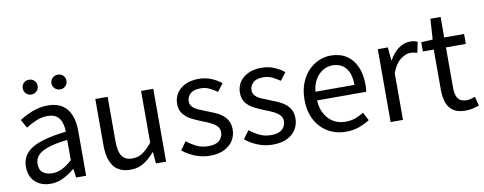

<svg xmlns="http://www.w3.org/2000/svg" viewBox="-65 -1082 3555 1409"><g transform="rotate(-10 1712.5 -377.0)"><path d="M217 13Q172 13 136 -5Q100 -23 79.5 -57.5Q59 -92 59 -141Q59 -230 138.5 -277.5Q218 -325 392 -344Q392 -379 382.5 -410.5Q373 -442 349 -461.5Q325 -481 280 -481Q233 -481 191.5 -462.5Q150 -444 117 -423L82 -486Q107 -502 140 -518.5Q173 -535 212 -546Q251 -557 295 -557Q361 -557 402.5 -529Q444 -501 463.5 -451.5Q483 -402 483 -334V0H408L400 -65H397Q359 -33 313.5 -10Q268 13 217 13ZM243 -61Q282 -61 317.5 -79Q353 -97 392 -132V-283Q301 -273 247 -254.5Q193 -236 170 -209.5Q147 -183 147 -147Q147 -100 175 -80.5Q203 -61 243 -61ZM191 -657Q167 -657 151.5 -673Q136 -689 136 -712Q136 -735 151.5 -751Q167 -767 191 -767Q216 -767 231.5 -751Q247 -735 247 -712Q247 -689 231.5 -673Q216 -657 191 -657ZM406 -657Q383 -657 366.5 -673Q350 -689 350 -712Q350 -735 366.5 -751Q383 -767 406 -767Q430 -767 446 -751Q462 -735 462 -712Q462 -689 446 -673Q430 -657 406 -657Z M814 13Q728 13 687.5 -41Q647 -95 647 -199V-543H739V-210Q739 -135 763 -100.5Q787 -66 841 -66Q883 -66 916 -88Q949 -110 988 -158V-543H1079V0H1003L996 -85H993Q955 -41 912.5 -14Q870 13 814 13Z M1404 13Q1347 13 1293.5 -8.5Q1240 -30 1202 -62L1246 -123Q1282 -94 1320 -76Q1358 -58 1407 -58Q1461 -58 1487.5 -82.5Q1514 -107 1514 -143Q1514 -171 1495.5 -189.5Q1477 -208 1448.5 -221.5Q1420 -235 1390 -246Q1352 -261 1315.5 -279.5Q1279 -298 1255.5 -327.5Q1232 -357 1232 -403Q1232 -447 1254 -481.5Q1276 -516 1318 -536.5Q1360 -557 1419 -557Q1469 -557 1512.5 -539Q1556 -521 1587 -495L1543 -438Q1515 -458 1485.5 -472Q1456 -486 1420 -486Q1368 -486 1343.5 -462.5Q1319 -439 1319 -407Q1319 -382 1335.5 -365Q1352 -348 1379 -336.5Q1406 -325 1436 -313Q1466 -302 1495.5 -289Q1525 -276 1548.5 -258Q1572 -240 1586.5 -213.5Q1601 -187 1601 -148Q1601 -104 1578.5 -67Q1556 -30 1512.5 -8.5Q1469 13 1404 13Z M1872 13Q1815 13 1761.5 -8.5Q1708 -30 1670 -62L1714 -123Q1750 -94 1788 -76Q1826 -58 1875 -58Q1929 -58 1955.5 -82.5Q1982 -107 1982 -143Q1982 -171 1963.5 -189.5Q1945 -208 1916.5 -221.5Q1888 -235 1858 -246Q1820 -261 1783.5 -279.5Q1747 -298 1723.5 -327.5Q1700 -357 1700 -403Q1700 -447 1722 -481.5Q1744 -516 1786 -536.5Q1828 -557 1887 -557Q1937 -557 1980.5 -539Q2024 -521 2055 -495L2011 -438Q1983 -458 1953.5 -472Q1924 -486 1888 -486Q1836 -486 1811.5 -462.5Q1787 -439 1787 -407Q1787 -382 1803.5 -365Q1820 -348 1847 -336.5Q1874 -325 1904 -313Q1934 -302 1963.5 -289Q1993 -276 2016.5 -258Q2040 -240 2054.5 -213.5Q2069 -187 2069 -148Q2069 -104 2046.5 -67Q2024 -30 1980.5 -8.5Q1937 13 1872 13Z M2418 13Q2345 13 2286 -21Q2227 -55 2192.5 -118.5Q2158 -182 2158 -271Q2158 -338 2178 -390.5Q2198 -443 2232.5 -480.5Q2267 -518 2311 -537.5Q2355 -557 2401 -557Q2471 -557 2519 -526Q2567 -495 2592.5 -437.5Q2618 -380 2618 -302Q2618 -287 2617 -274Q2616 -261 2614 -250H2248Q2251 -192 2274.5 -149.5Q2298 -107 2337 -83.5Q2376 -60 2428 -60Q2468 -60 2500.5 -71.5Q2533 -83 2564 -103L2596 -42Q2561 -19 2517 -3Q2473 13 2418 13ZM2247 -315H2538Q2538 -397 2502.5 -440.5Q2467 -484 2403 -484Q2365 -484 2331.5 -464Q2298 -444 2275.5 -407Q2253 -370 2247 -315Z M2752 0V-543H2827L2836 -444H2838Q2866 -496 2906.5 -526.5Q2947 -557 2992 -557Q3011 -557 3024.5 -554.5Q3038 -552 3050 -545L3033 -466Q3019 -470 3008 -472.5Q2997 -475 2980 -475Q2947 -475 2909 -446.5Q2871 -418 2844 -349V0Z M3310 13Q3253 13 3219 -9.5Q3185 -32 3170.5 -73Q3156 -114 3156 -168V-469H3075V-538L3161 -543L3171 -696H3247V-543H3395V-469H3247V-165Q3247 -116 3265.5 -88.5Q3284 -61 3331 -61Q3346 -61 3363 -65.5Q3380 -70 3393 -76L3411 -7Q3388 1 3362 7Q3336 13 3310 13Z"/></g></svg>

Font: Noto Sans KR Thin
Style: Regular
Weight: 400
Version: Version 2.004-H2;hotconv 1.0.118;makeotfexe 2.5.65603